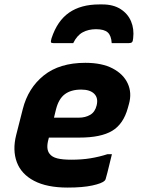

<svg xmlns="http://www.w3.org/2000/svg" viewBox="-20 -836 640 868"><path d="M414 -704Q380 -704 354 -690Q328 -676 311 -641H222Q212 -641 210.5 -645Q209 -649 213 -663Q239 -742 292.5 -779Q346 -816 429 -816H443Q492 -816 525 -795Q558 -774 572.5 -739.5Q587 -705 582 -663Q581 -649 576.5 -645Q572 -641 562 -641H485Q483 -675 467 -689.5Q451 -704 414 -704ZM366 -552Q441 -552 489.5 -526.5Q538 -501 557.5 -458.5Q577 -416 563 -366L558 -348Q538 -275 487 -244.5Q436 -214 339 -214H201L199 -206Q187 -162 204 -141Q215 -126 239 -120Q263 -114 302 -114Q350 -114 389.5 -120.5Q429 -127 466 -139H486Q479 -112 472.5 -84Q466 -56 458 -28Q457 -23 453 -19Q441 -7 397.5 2.5Q354 12 286 12Q192 12 134 -18.5Q76 -49 56 -103Q36 -157 53 -225L83 -343Q107 -438 178 -495Q249 -552 366 -552ZM347 -431Q301 -431 273 -410Q245 -389 233 -341L224 -304H336Q366 -304 388 -317Q410 -330 417 -360Q425 -393 406 -412Q387 -431 347 -431Z"/></svg>

Font: Recursive Mn Lnr St XBd
Style: Italic
Weight: 800
Italic angle: -15°
Monospace: yes
Version: Version 1.079;hotconv 1.0.112;makeotfexe 2.5.65598; ttfautoh